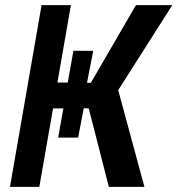

<svg xmlns="http://www.w3.org/2000/svg" viewBox="-20 -731 694 751"><path d="M653.8 -710.9 442.4 -378.4 544.9 0H405.8L327.1 -307.1L307.6 -307.6L285.6 -192.9H207.5L228 -307.1H187.5L133.8 0H19L142.6 -710.9H257.3L204.6 -408.2H245.1L267.1 -532.2H344.7L320.3 -407.2H335.4L511.7 -710.9Z"/></svg>

Font: Roboto Mono Medium
Style: Italic
Weight: 500
Designer: Google
Version: Version 2.000985; 2015; ttfautohint (v1.3)